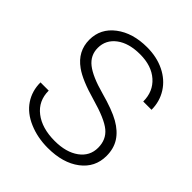

<svg xmlns="http://www.w3.org/2000/svg" viewBox="-200 -852 991 991"><g transform="rotate(45 296.0 -356.0)"><path d="M492.2 -174.8Q492.2 -233.9 450.7 -268.3Q409.2 -302.7 298.8 -333.7Q188.5 -364.7 137.7 -401.4Q65.4 -453.1 65.4 -537.1Q65.4 -618.7 132.6 -669.7Q199.7 -720.7 304.2 -720.7Q375 -720.7 430.9 -693.4Q486.8 -666 517.6 -617.2Q548.3 -568.4 548.3 -508.3H487.8Q487.8 -581.1 438 -625.2Q388.2 -669.4 304.2 -669.4Q222.7 -669.4 174.3 -633.1Q126 -596.7 126 -538.1Q126 -483.9 169.4 -449.7Q212.9 -415.5 308.6 -389.4Q404.3 -363.3 453.6 -335.2Q502.9 -307.1 527.8 -268.1Q552.7 -229 552.7 -175.8Q552.7 -91.8 485.6 -41Q418.5 9.8 308.6 9.8Q233.4 9.8 170.7 -17.1Q107.9 -43.9 75.4 -92.3Q43 -140.6 43 -203.1H103Q103 -127.9 159.2 -84.5Q215.3 -41 308.6 -41Q391.6 -41 441.9 -77.6Q492.2 -114.3 492.2 -174.8Z"/></g></svg>

Font: Vazir Thin UI
Style: Thin-UI
Weight: 100
Designer: Saber Rastikerdar
Foundry: Saber Rastikerdar
Version: Version 30.0.0